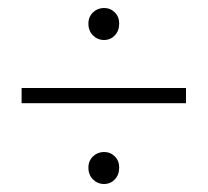

<svg xmlns="http://www.w3.org/2000/svg" viewBox="-20 -569 519 480"><path d="M34 -311V-349H445V-311ZM240 -109Q224 -109 212.5 -120.5Q201 -132 201 -150Q201 -167 212.5 -178Q224 -189 240 -189Q256 -189 267 -178Q278 -167 278 -150Q278 -132 267 -120.5Q256 -109 240 -109ZM240 -469Q224 -469 212.5 -480.5Q201 -492 201 -510Q201 -527 212.5 -538Q224 -549 240 -549Q256 -549 267 -538Q278 -527 278 -510Q278 -492 267 -480.5Q256 -469 240 -469Z"/></svg>

Font: Mada Light
Style: Regular
Weight: 300
Designer: Khaled Hosny
Version: Version 1.5